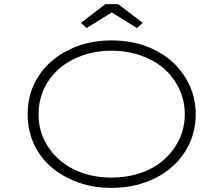

<svg xmlns="http://www.w3.org/2000/svg" viewBox="-20 -901 1083 931"><path d="M521 10Q431 10 356.5 -17.5Q282 -45 227.5 -92Q173 -139 143.5 -204.5Q114 -270 114 -347Q114 -424 143.5 -489Q173 -554 227.5 -602Q282 -650 356.5 -677.5Q431 -705 521 -705Q610 -705 685 -678Q760 -651 814 -602.5Q868 -554 898.5 -488.5Q929 -423 929 -347Q929 -270 898.5 -204.5Q868 -139 814 -91.5Q760 -44 685 -17Q610 10 521 10ZM521 -40Q598 -40 664 -63Q730 -86 776.5 -128Q823 -170 849.5 -225.5Q876 -281 876 -347Q876 -412 849.5 -469Q823 -526 776.5 -567Q730 -608 664 -631.5Q598 -655 521 -655Q443 -655 378 -631.5Q313 -608 266 -567Q219 -526 193 -469Q167 -412 167 -347Q167 -281 193 -225.5Q219 -170 266 -128Q313 -86 378 -63Q443 -40 521 -40ZM400 -765 372 -790 491 -881H553L672 -790L644 -765L507 -850H537Z"/></svg>

Font: Lexend Tera ExtraLight
Style: Regular
Weight: 250
Designer: Bonnie Shaver-Troup, Thomas Jockin
Foundry: Lexend
Version: Version 1.007